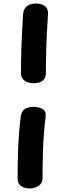

<svg xmlns="http://www.w3.org/2000/svg" viewBox="-20 -896 365 1087"><path d="M97.2 -235Q101.6 -267.1 120.6 -279.1Q139.7 -291 170.7 -291Q198.6 -291 220.6 -279.1Q242.7 -267.1 238.1 -235Q225.9 -130.9 223.3 -39.7Q220.7 51.4 220.7 116Q220.7 141.4 198.2 156.2Q175.8 171 148.7 171Q116.7 171 98.1 156.2Q79.6 141.4 79.6 116Q79.6 51.4 82.2 -39.7Q84.8 -130.9 97.2 -235ZM110.9 -817.7Q112.9 -844.9 131.7 -860.4Q150.6 -876 183.1 -876Q216.7 -876 235.2 -860.4Q253.8 -844.9 251.8 -817.7Q244.8 -708.9 242.2 -626.7Q239.6 -544.6 239.6 -480.8Q239.6 -454.6 222.3 -439.8Q205 -425 171.7 -425Q138.1 -425 118.4 -439.8Q98.7 -454.6 98.7 -480.8Q98.7 -544.6 101.3 -626.7Q103.9 -708.9 110.9 -817.7Z"/></svg>

Font: Playpen Sans Hebrew
Style: Regular
Weight: 400
Designer: Tom Grace, Laura Meseguer, Veronika Burian, José Scaglione
Foundry: TypeTogether
Version: Version 2.000